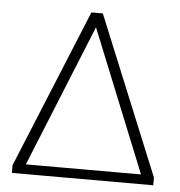

<svg xmlns="http://www.w3.org/2000/svg" viewBox="-46 -627 628 671"><g transform="rotate(5 268.0 -291.5)"><path d="M20 0V-27L248 -583H288L516 -27V0ZM62 -24 47 -34H494L474 -24L259 -556H278Z"/></g></svg>

Font: Rokkitt ExtraLight
Style: Regular
Weight: 250
Version: Version 3.103